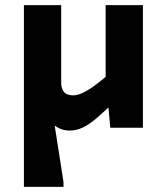

<svg xmlns="http://www.w3.org/2000/svg" viewBox="-20 -497 654 747"><path d="M536 0H409L396 -144H391V-477H536ZM250 11Q219 11 193 -8.5Q167 -28 152 -62.5Q137 -97 137 -142H172L227 211V230H73V-477H218V-177Q218 -152 229 -139Q240 -126 265 -126Q281 -126 301.5 -135.5Q322 -145 348 -164Q374 -183 407 -211L427 -103Q385 -62 355.5 -37Q326 -12 301.5 -0.5Q277 11 250 11Z"/></svg>

Font: Intel One Mono Light
Style: Regular
Weight: 300
Monospace: yes
Designer: Fred Shallcrass
Foundry: Frere-Jones Type LLC
Version: Version 1.004